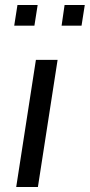

<svg xmlns="http://www.w3.org/2000/svg" viewBox="-20 -750 360 770"><path d="M37 0ZM45 0 124 -510H211L132 0ZM37 -647 50 -730H131L118 -647ZM227 -647 239 -730H320L307 -647Z"/></svg>

Font: Azeri Sans
Style: Italic
Weight: 400
Designer: Hector Gatti & Omnibus-Type (original fonts) / Cristiano Sobral (main changes and remastering)
Foundry: Omnibus-Type
Version: Version 0.07;August 21, 2020;FontCreator 13.0.0.2681 64-bit;